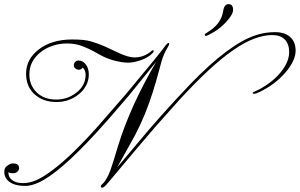

<svg xmlns="http://www.w3.org/2000/svg" viewBox="-144 -883 1425 913"><path d="M829.6 -718.3Q829.6 -720.7 832.8 -722.9Q835.9 -725.1 845.7 -731.4Q891.6 -760.3 908.2 -798.8Q913.1 -809.1 917 -828.6Q921.4 -863.3 942.9 -863.3Q964.4 -863.3 964.4 -836.4Q964.4 -814.5 933.1 -780.3Q904.3 -749 873 -730.7Q841.8 -712.4 835.7 -712.4Q829.6 -712.4 829.6 -718.3ZM338.4 -3.9Q361.8 -22 380.9 -73.2Q388.2 -94.2 397 -122.1L417.5 -189.5Q475.6 -378.9 599.6 -590.3L468.8 -428.7L375 -319.8L316.9 -254.9Q140.1 -61.5 41 -15.6Q4.9 1 -22.7 1Q-50.3 1 -68.8 -4.2Q-87.4 -9.3 -99.6 -18.6Q-123.5 -36.6 -123.5 -64.9Q-123.5 -84.5 -112.3 -92.8Q-95.7 -106 -83 -106Q-53.2 -106 -53.2 -83.5Q-53.2 -73.7 -61.5 -66.4Q-69.8 -59.1 -82.8 -59.1Q-95.7 -59.1 -104 -64V-61Q-104 -39.6 -85.2 -25.9Q-66.4 -12.2 -35.2 -12.2Q-3.9 -12.2 27.8 -25.9Q59.6 -39.6 102.1 -71.3Q193.4 -138.7 321.3 -282.2L456.5 -437.5Q623 -636.7 644 -668Q652.8 -678.7 656.7 -678.7Q660.6 -678.7 660.6 -675.3Q660.6 -671.9 658.7 -668L651.9 -655.3Q633.8 -625.5 624.3 -591.6Q614.7 -557.6 609.6 -537.8Q604.5 -518.1 597.7 -495.1L582 -443.4Q547.4 -334 498 -239.7L413.1 -86.9L561 -262.7L626 -336.9L693.4 -411.1L759.3 -481.4Q945.8 -674.8 1072.8 -715.8Q1115.7 -730 1162.4 -730.2Q1209 -730.5 1235.1 -707.8Q1261.2 -685.1 1261.7 -643.6Q1262.7 -597.2 1214.8 -540Q1165 -481.4 1089.8 -445.3Q1072.3 -437 1064.7 -437Q1057.1 -437 1057.1 -440.7Q1057.1 -444.3 1075.9 -451.9Q1094.7 -459.5 1124.3 -479.5Q1153.8 -499.5 1177.7 -524.4Q1231 -581.5 1231 -635.3Q1231 -673.8 1210.2 -695.1Q1189.5 -716.3 1150.1 -716.3Q1110.8 -716.3 1064.9 -699.2Q1019 -682.1 964.8 -644.5Q857.9 -570.8 706.5 -405.3L592.8 -277.8L498 -166.5L369.6 -13.7Q350.6 9.3 343 9.3Q335.4 9.3 335.4 3.9Q335.4 -1.5 338.4 -3.9ZM250 -561.5Q241.2 -551.3 231.4 -551.3Q221.7 -551.3 214.4 -557.4Q207 -563.5 207 -572.5Q207 -581.5 213.1 -588.4Q219.2 -595.2 229.5 -595.2Q239.7 -595.2 248.3 -590.6Q256.8 -585.9 263.7 -577.1Q278.3 -558.1 278.3 -529.1Q278.3 -500 265.1 -475.8Q252 -451.7 230.5 -434.6Q184.6 -397.9 124.5 -397.9Q63.5 -397.9 23.9 -431.6Q-20 -468.3 -20 -532.7Q-20 -602.1 41 -648.4Q102.5 -695.3 199.7 -695.3Q257.8 -695.3 287.8 -686.3Q317.9 -677.2 339.8 -668.2Q361.8 -659.2 383.8 -648.4L433.6 -625.5Q471.7 -609.9 495.6 -609.9Q542 -609.9 578.1 -642.1Q580.6 -644 583.7 -644Q586.9 -644 586.9 -640.6Q586.9 -636.7 580.1 -628.9Q551.3 -600.1 493.2 -587.9Q477.5 -585 464.4 -585Q451.2 -585 433.1 -587.9Q415 -590.8 396.5 -595.7Q358.9 -606.4 328.4 -624Q297.9 -641.6 276.1 -651.6Q254.4 -661.6 237.3 -667Q209 -676.3 173.8 -676.3Q138.7 -676.3 106.2 -665.3Q73.7 -654.3 48.8 -634.8Q-4.4 -591.8 -4.4 -529.8Q-4.4 -477.5 30.3 -443.8Q65.4 -409.7 122.6 -409.7Q176.8 -409.7 217.8 -441.4Q263.2 -475.6 263.2 -527.8Q263.2 -547.4 250 -561.5Z"/></svg>

Font: Pinyon Script
Style: Regular
Weight: 400
Designer: Nicole Fally
Foundry: Nicole Fally
Version: Version 1.005